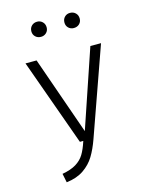

<svg xmlns="http://www.w3.org/2000/svg" viewBox="-140 -849 896 1151"><g transform="rotate(-15 307.5 -274.0)"><path d="M349.7 4.6Q329.2 62.6 303.6 104.9Q277.9 147.2 234.9 176.7Q191.8 206.2 127.7 213.8L116.4 158.5Q170.8 148.7 203.1 128.7Q235.4 108.7 253.6 79Q271.8 49.2 287.7 0H266.7L73.3 -538.5H142.1L311.8 -54.4L475.9 -538.5H542.1ZM156.9 -714.4Q156.9 -735.4 170.5 -748.7Q184.1 -762.1 205.1 -762.1Q224.6 -762.1 238.2 -748.7Q251.8 -735.4 251.8 -714.4Q251.8 -694.4 238.2 -681.3Q224.6 -668.2 205.1 -668.2Q184.1 -668.2 170.5 -681.3Q156.9 -694.4 156.9 -714.4ZM362.1 -714.4Q362.1 -735.4 375.4 -748.7Q388.7 -762.1 408.7 -762.1Q429.7 -762.1 443.3 -748.7Q456.9 -735.4 456.9 -714.4Q456.9 -694.4 443.3 -681.3Q429.7 -668.2 408.7 -668.2Q388.7 -668.2 375.4 -681.3Q362.1 -694.4 362.1 -714.4Z"/></g></svg>

Font: Fira Code Fixed Light
Style: Regular
Weight: 300
Monospace: yes
Designer: Carrois Corporate, Edenspiekermann AG, Nikita Prokopov
Foundry: Carrois Corporate, Edenspiekermann AG, Nikita Prokopov
Version: Version 5.002